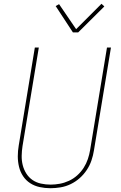

<svg xmlns="http://www.w3.org/2000/svg" viewBox="-20 -986 640 1014"><path d="M246 8Q217 8 189.5 2Q162 -4 139.5 -18.5Q117 -33 102 -55.5Q87 -78 80.5 -105Q74 -132 74 -160.5Q74 -189 79 -218L164 -735H185L99 -215Q95 -189 94.5 -163.5Q94 -138 100 -114Q106 -90 119 -69.5Q132 -49 151.5 -35.5Q171 -22 196 -16.5Q221 -11 247 -11Q271 -11 295.5 -15.5Q320 -20 344 -31Q368 -42 388 -60Q408 -78 422 -100Q436 -122 444 -146Q452 -170 456 -194L545 -735H566L476 -191Q472 -165 463 -138.5Q454 -112 438 -88Q422 -64 400.5 -45Q379 -26 353 -13.5Q327 -1 299.5 3.5Q272 8 246 8ZM365 -815 274 -954 292 -964 382 -832 516 -966 531 -952 393 -815Z"/></svg>

Font: Iosevka Aile Thin Oblique
Style: Regular
Weight: 100
Italic angle: -9°
Designer: Belleve Invis
Foundry: Belleve Invis
Version: Version 31.1.0; ttfautohint (v1.8.4)